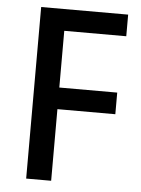

<svg xmlns="http://www.w3.org/2000/svg" viewBox="-52 -821 583 796"><g transform="rotate(5 239.5 -423.0)"><path d="M191 -66H87V-780H449V-690H191V-454H432V-364H191Z"/></g></svg>

Font: Noto Sans Malayalam UI SemiCondensed Medium
Style: Regular
Weight: 500
Width: 4
Designer: Jelle Bosma - Monotype Design Team
Foundry: Monotype Imaging Inc.
Version: Version 2.104; ttfautohint (v1.8.4.7-5d5b)